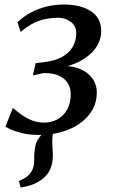

<svg xmlns="http://www.w3.org/2000/svg" viewBox="-20 -587 505 849"><path d="M71.1 242.1 63.7 213.4Q86.1 203.9 99.9 193.3Q113.8 182.8 121.9 166.2Q132.1 146.7 131.2 120.6Q130.3 94.4 134.9 67.3Q138.1 40.4 153.6 21.2Q169 2 179.3 -11.9L240.2 -48.8Q222.1 -27.7 216.2 -5.7Q210.3 16.3 211 45Q211.3 57.3 212.6 71.7Q213.8 86.1 213.8 99.4Q213.8 132.1 203.1 159.1Q192.4 186 164.5 206.8Q146.6 220 124.9 228.6Q103.2 237.2 71.1 242.1ZM154.6 9.7Q109.6 9.7 77.2 1.6Q44.7 -6.5 26.1 -15.3Q7.5 -24.1 3.9 -26.3L36.6 -109.5Q56.6 -93 77.6 -78.1Q98.7 -63.2 122.9 -54Q147.2 -44.8 175.1 -44.8Q207 -44.8 233.7 -59.2Q260.4 -73.6 276.6 -102Q292.8 -130.4 292.8 -171.1Q292.8 -196.6 280.6 -217.8Q268.4 -238.9 242.4 -251.5Q216.4 -264.1 174.6 -264.1L125.3 -253.4L137.6 -307.9L170.2 -311.5Q222.5 -317.2 254.7 -335.4Q286.9 -353.7 302 -380.6Q317.1 -407.5 317.1 -438.1Q317.1 -473.4 292.2 -491Q267.2 -508.6 238.9 -508.6Q215.2 -508.6 189.1 -504.5Q163 -500.5 133.9 -487.3Q104.9 -474 71.6 -445.6L57.2 -488.5Q85.7 -515.5 119 -532.9Q152.3 -550.2 188.7 -558.6Q225.2 -567 262.1 -567Q337.1 -567 382.3 -537.2Q427.5 -507.5 427.5 -450.4Q427.5 -418.8 413.5 -391.9Q399.4 -365 374.1 -343.5Q348.7 -322.1 314.1 -307.2Q279.5 -292.3 239 -285.1L234.2 -293.2Q287.5 -299 326.5 -284.8Q365.5 -270.6 386.8 -242.4Q408.1 -214.2 408.1 -178Q408.1 -135.1 388.2 -100.5Q368.2 -65.9 333.2 -41.3Q298.2 -16.6 252.3 -3.4Q206.5 9.7 154.6 9.7Z"/></svg>

Font: Merriweather Light
Style: Italic
Weight: 300
Italic angle: -7.8°
Designer: Eben Sorkin
Foundry: Eben Sorkin
Version: Version 2.101